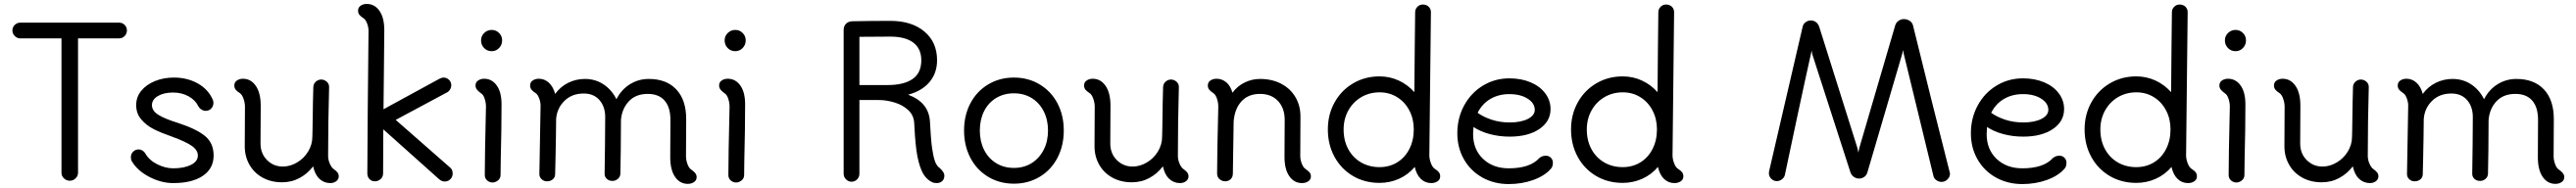

<svg xmlns="http://www.w3.org/2000/svg" viewBox="-20 -915 13073 955"><path d="M584 -800Q601 -800 612.5 -788.5Q624 -777 624 -760Q624 -744 612.5 -732Q601 -720 584 -720H376V-37Q376 -21 363.5 -9Q351 3 334 3Q317 3 304.5 -9Q292 -21 292 -37V-720H83Q67 -720 55 -732Q43 -744 43 -760Q43 -777 55 -788.5Q67 -800 83 -800Z M649 -96Q644 -104 644 -116Q644 -133 655.5 -144.5Q667 -156 684 -156Q693 -156 702.5 -150.5Q712 -145 717 -136Q737 -101 778 -80.5Q819 -60 859 -60Q914 -60 949 -77.5Q984 -95 984 -125Q984 -152 954 -173.5Q924 -195 850 -222Q798 -240 761 -258.5Q724 -277 697.5 -307.5Q671 -338 671 -381Q671 -422 696.5 -453.5Q722 -485 766 -503Q810 -521 862 -521Q930 -521 983 -491.5Q1036 -462 1059 -410Q1063 -403 1063 -393Q1063 -376 1052 -364Q1041 -352 1024 -352Q1013 -352 1002.5 -358.5Q992 -365 986 -376Q971 -407 936.5 -426Q902 -445 858 -445Q811 -445 781 -427Q751 -409 751 -381Q751 -352 784 -331.5Q817 -311 882 -291Q977 -260 1020.5 -224Q1064 -188 1064 -125Q1064 -59 1009.5 -22Q955 15 859 15Q798 15 737.5 -16.5Q677 -48 649 -96Z M1699 -18Q1698 -3 1685.5 6Q1673 15 1656 15Q1624 15 1601 -6.5Q1578 -28 1569 -70Q1541 -33 1500.5 -11Q1460 11 1411 11Q1356 11 1313 -12.5Q1270 -36 1246 -78Q1222 -120 1222 -172Q1222 -294 1223 -374Q1223 -393 1215.5 -414Q1208 -435 1197 -442Q1183 -451 1176 -459.5Q1169 -468 1169 -481Q1169 -497 1182 -506Q1195 -515 1213 -515Q1253 -515 1278 -479Q1303 -443 1303 -378L1302 -186Q1302 -135 1335 -102Q1368 -69 1415 -69Q1453 -69 1488 -90Q1523 -111 1544 -146Q1565 -181 1565 -220Q1565 -248 1566 -261Q1568 -422 1570 -474Q1571 -490 1583 -500.5Q1595 -511 1610 -511Q1625 -511 1637.5 -500.5Q1650 -490 1650 -473Q1645 -293 1645 -123Q1645 -104 1653 -85Q1661 -66 1671 -58Q1685 -48 1692 -39.5Q1699 -31 1699 -18Z M2265 -63Q2277 -53 2277 -33Q2277 -17 2265.5 -5Q2254 7 2237 7Q2222 7 2209 -4L1925 -258L1924 -35Q1924 -16 1911 -5Q1898 6 1883 6Q1865 6 1854.5 -5.5Q1844 -17 1844 -35Q1844 -141 1846 -348.5Q1848 -556 1850 -754Q1851 -773 1843.5 -794Q1836 -815 1825 -822Q1811 -831 1804 -839.5Q1797 -848 1797 -861Q1797 -877 1810 -886Q1823 -895 1841 -895Q1881 -895 1905.5 -860Q1930 -825 1930 -762Q1930 -705 1928 -545Q1926 -423 1926 -360L2210 -515Q2222 -521 2230 -521Q2247 -521 2258.5 -509.5Q2270 -498 2270 -481Q2270 -471 2264.5 -461.5Q2259 -452 2251 -447L1988 -306Z M2421 -710Q2421 -732 2437 -747.5Q2453 -763 2475 -763Q2497 -763 2512.5 -747.5Q2528 -732 2528 -710Q2528 -687 2512.5 -671Q2497 -655 2475 -655Q2452 -655 2436.5 -671Q2421 -687 2421 -710ZM2440 -26Q2440 -118 2446 -374Q2446 -394 2439 -414.5Q2432 -435 2421 -441Q2407 -451 2400 -460Q2393 -469 2393 -481Q2393 -497 2406 -506Q2419 -515 2437 -515Q2476 -515 2500.5 -481Q2525 -447 2525 -385Q2525 -261 2521 -105L2520 -26Q2520 -9 2507 1.5Q2494 12 2479 12Q2464 12 2452 1.5Q2440 -9 2440 -26Z M3515 -15Q3515 1 3501.5 10Q3488 19 3470 19Q3430 19 3405.5 -16.5Q3381 -52 3381 -117L3382 -306Q3382 -370 3352.5 -404Q3323 -438 3267 -438Q3206 -438 3171 -400.5Q3136 -363 3131 -306Q3131 -256 3130 -152.5Q3129 -49 3128 -32Q3127 -16 3115 -6Q3103 4 3088 4Q3070 4 3059 -6.5Q3048 -17 3048 -32Q3049 -91 3050 -181.5Q3051 -272 3051 -321Q3051 -373 3022 -406.5Q2993 -440 2942 -440Q2882 -440 2844 -402.5Q2806 -365 2802 -310L2801 -222Q2800 -166 2799 -114Q2798 -62 2797 -31Q2797 -14 2785 -4Q2773 6 2755 6Q2740 6 2728.5 -4.5Q2717 -15 2717 -31L2723 -374Q2724 -393 2716.5 -414Q2709 -435 2698 -442Q2684 -451 2677 -459.5Q2670 -468 2670 -481Q2670 -497 2683 -506Q2696 -515 2714 -515Q2743 -515 2765 -495Q2787 -475 2797 -438Q2824 -475 2863.5 -494.5Q2903 -514 2948 -514Q3001 -514 3042.5 -486.5Q3084 -459 3108 -411Q3133 -460 3176.5 -487Q3220 -514 3272 -514Q3362 -514 3412 -460.5Q3462 -407 3462 -310Q3462 -194 3461 -121Q3461 -102 3468.5 -81.5Q3476 -61 3487 -54Q3500 -45 3507.5 -36Q3515 -27 3515 -15Z M3657 -710Q3657 -732 3673 -747.5Q3689 -763 3711 -763Q3733 -763 3748.5 -747.5Q3764 -732 3764 -710Q3764 -687 3748.5 -671Q3733 -655 3711 -655Q3688 -655 3672.5 -671Q3657 -687 3657 -710ZM3676 -26Q3676 -118 3682 -374Q3682 -394 3675 -414.5Q3668 -435 3657 -441Q3643 -451 3636 -460Q3629 -469 3629 -481Q3629 -497 3642 -506Q3655 -515 3673 -515Q3712 -515 3736.5 -481Q3761 -447 3761 -385Q3761 -261 3757 -105L3756 -26Q3756 -9 3743 1.5Q3730 12 3715 12Q3700 12 3688 1.5Q3676 -9 3676 -26Z M4772 -23Q4772 -5 4761 5Q4750 15 4733 15Q4719 15 4709 10Q4675 -7 4657 -47.5Q4639 -88 4630 -153Q4626 -184 4623 -223.5Q4620 -263 4619 -290Q4617 -329 4589.5 -355Q4562 -381 4520.5 -394Q4479 -407 4437 -407H4341V-32Q4341 -16 4329.5 -4Q4318 8 4301 8Q4285 8 4273 -4Q4261 -16 4261 -32V-763Q4261 -782 4272.5 -794Q4284 -806 4304 -807Q4338 -808 4398.5 -808.5Q4459 -809 4498 -809Q4606 -809 4670.5 -755Q4735 -701 4735 -609Q4735 -543 4696 -497.5Q4657 -452 4588 -434Q4694 -395 4699 -296Q4700 -269 4703.5 -223.5Q4707 -178 4710 -161Q4716 -119 4724.5 -95.5Q4733 -72 4749 -61Q4757 -54 4764.5 -43.5Q4772 -33 4772 -23ZM4341 -483H4485Q4566 -483 4610.5 -513.5Q4655 -544 4655 -609Q4655 -668 4614.5 -698.5Q4574 -729 4498 -729L4341 -728Z M4872 -252Q4872 -329 4904 -390Q4936 -451 4994 -486Q5052 -521 5125 -521Q5198 -521 5256 -486Q5314 -451 5346 -390Q5378 -329 5378 -252Q5378 -175 5346 -113.5Q5314 -52 5256 -17Q5198 18 5125 18Q5052 18 4994 -17Q4936 -52 4904 -113.5Q4872 -175 4872 -252ZM5298 -252Q5298 -307 5276 -350Q5254 -393 5215 -417Q5176 -441 5125 -441Q5074 -441 5034.5 -417Q4995 -393 4973.5 -350Q4952 -307 4952 -252Q4952 -197 4973.5 -154Q4995 -111 5034.5 -86.5Q5074 -62 5125 -62Q5176 -62 5215 -86.5Q5254 -111 5276 -154Q5298 -197 5298 -252Z M6011 -18Q6010 -3 5997.5 6Q5985 15 5968 15Q5936 15 5913 -6.5Q5890 -28 5881 -70Q5853 -33 5812.5 -11Q5772 11 5723 11Q5668 11 5625 -12.5Q5582 -36 5558 -78Q5534 -120 5534 -172Q5534 -294 5535 -374Q5535 -393 5527.5 -414Q5520 -435 5509 -442Q5495 -451 5488 -459.5Q5481 -468 5481 -481Q5481 -497 5494 -506Q5507 -515 5525 -515Q5565 -515 5590 -479Q5615 -443 5615 -378L5614 -186Q5614 -135 5647 -102Q5680 -69 5727 -69Q5765 -69 5800 -90Q5835 -111 5856 -146Q5877 -181 5877 -220Q5877 -248 5878 -261Q5880 -422 5882 -474Q5883 -490 5895 -500.5Q5907 -511 5922 -511Q5937 -511 5949.5 -500.5Q5962 -490 5962 -473Q5957 -293 5957 -123Q5957 -104 5965 -85Q5973 -66 5983 -58Q5997 -48 6004 -39.5Q6011 -31 6011 -18Z M6632 -19Q6632 -3 6618.5 6Q6605 15 6587 15Q6547 15 6522.5 -20Q6498 -55 6498 -118L6499 -306Q6499 -366 6465 -402Q6431 -438 6374 -438Q6314 -438 6279.5 -400Q6245 -362 6240 -298L6236 -34Q6236 -15 6224.5 -4.5Q6213 6 6197 6Q6182 6 6169 -4.5Q6156 -15 6156 -34Q6156 -124 6162 -374Q6162 -394 6155 -414.5Q6148 -435 6137 -442Q6123 -451 6116 -459.5Q6109 -468 6109 -481Q6109 -497 6122 -506Q6135 -515 6153 -515Q6181 -515 6202.5 -497Q6224 -479 6234 -444Q6259 -478 6296 -496Q6333 -514 6374 -514Q6434 -514 6480.5 -490Q6527 -466 6553 -422.5Q6579 -379 6579 -323L6578 -123Q6578 -104 6585.5 -84.5Q6593 -65 6603 -58Q6617 -48 6624.5 -40Q6632 -32 6632 -19Z M7288 -19Q7288 -3 7274.5 6Q7261 15 7243 15Q7212 15 7190 -6Q7168 -27 7159 -67Q7126 -28 7079.5 -7Q7033 14 6980 14Q6905 14 6845.5 -21Q6786 -56 6752 -118Q6718 -180 6718 -258Q6718 -333 6752 -394.5Q6786 -456 6846 -491.5Q6906 -527 6980 -527Q7032 -527 7077.5 -506Q7123 -485 7157 -447Q7159 -609 7159 -677Q7161 -852 7161 -853Q7161 -869 7172.5 -880.5Q7184 -892 7200 -892Q7218 -892 7229.5 -881Q7241 -870 7241 -853Q7239 -730 7233 -126Q7233 -107 7241 -86Q7249 -65 7260 -58Q7274 -49 7281 -40.5Q7288 -32 7288 -19ZM7154 -258Q7154 -311 7131.5 -354Q7109 -397 7069.5 -421.5Q7030 -446 6981 -446Q6929 -446 6887.5 -421.5Q6846 -397 6822 -354Q6798 -311 6798 -257Q6798 -201 6821.5 -157.5Q6845 -114 6886.5 -90Q6928 -66 6980 -66Q7030 -66 7069.5 -90Q7109 -114 7131.5 -158Q7154 -202 7154 -258Z M7860 -88Q7860 -69 7850 -58Q7819 -22 7761 -1Q7703 20 7636 20Q7562 20 7502.5 -13Q7443 -46 7409 -105Q7375 -164 7375 -238Q7375 -316 7410 -380Q7445 -444 7505.5 -480.5Q7566 -517 7639 -517Q7699 -517 7746.5 -497Q7794 -477 7821 -441Q7848 -405 7848 -361Q7848 -298 7791 -259.5Q7734 -221 7641 -221Q7587 -221 7539 -234Q7491 -247 7457 -270Q7455 -246 7455 -234Q7455 -156 7505.5 -108Q7556 -60 7636 -60Q7744 -60 7791 -112Q7805 -124 7824 -124Q7840 -124 7850 -113.5Q7860 -103 7860 -88ZM7478 -342Q7507 -321 7549 -307Q7591 -293 7641 -293Q7698 -293 7733 -311Q7768 -329 7768 -357Q7768 -391 7731.5 -414Q7695 -437 7639 -437Q7585 -437 7543 -412.5Q7501 -388 7478 -342Z M8522 -19Q8522 -3 8508.5 6Q8495 15 8477 15Q8446 15 8424 -6Q8402 -27 8393 -67Q8360 -28 8313.5 -7Q8267 14 8214 14Q8139 14 8079.5 -21Q8020 -56 7986 -118Q7952 -180 7952 -258Q7952 -333 7986 -394.5Q8020 -456 8080 -491.5Q8140 -527 8214 -527Q8266 -527 8311.5 -506Q8357 -485 8391 -447Q8393 -609 8393 -677Q8395 -852 8395 -853Q8395 -869 8406.5 -880.5Q8418 -892 8434 -892Q8452 -892 8463.5 -881Q8475 -870 8475 -853Q8473 -730 8467 -126Q8467 -107 8475 -86Q8483 -65 8494 -58Q8508 -49 8515 -40.5Q8522 -32 8522 -19ZM8388 -258Q8388 -311 8365.5 -354Q8343 -397 8303.5 -421.5Q8264 -446 8215 -446Q8163 -446 8121.5 -421.5Q8080 -397 8056 -354Q8032 -311 8032 -257Q8032 -201 8055.5 -157.5Q8079 -114 8120.5 -90Q8162 -66 8214 -66Q8264 -66 8303.5 -90Q8343 -114 8365.5 -158Q8388 -202 8388 -258Z M9875 -33Q9875 -16 9862 -3.5Q9849 9 9832 9Q9818 9 9806 0.5Q9794 -8 9791 -21L9640 -643L9637 -661L9633 -643L9550 -360L9456 -40Q9452 -25 9440 -16.5Q9428 -8 9414 -8Q9399 -8 9387 -16.5Q9375 -25 9370 -39L9176 -640L9173 -658L9169 -640Q9148 -547 9102.5 -334.5Q9057 -122 9037 -26Q9034 -13 9022 -4Q9010 5 8996 5Q8980 5 8968 -7Q8956 -19 8956 -35Q8956 -41 8957 -45L9127 -778Q9130 -793 9142 -802Q9154 -811 9169 -811Q9184 -811 9195 -802.5Q9206 -794 9211 -780L9405 -164L9410 -140L9415 -164L9597 -786Q9601 -800 9613.5 -809Q9626 -818 9641 -818Q9657 -818 9670 -809.5Q9683 -801 9687 -787Q9719 -656 9779.5 -413Q9840 -170 9873 -42Z M10466 -88Q10466 -69 10456 -58Q10425 -22 10367 -1Q10309 20 10242 20Q10168 20 10108.5 -13Q10049 -46 10015 -105Q9981 -164 9981 -238Q9981 -316 10016 -380Q10051 -444 10111.5 -480.5Q10172 -517 10245 -517Q10305 -517 10352.5 -497Q10400 -477 10427 -441Q10454 -405 10454 -361Q10454 -298 10397 -259.5Q10340 -221 10247 -221Q10193 -221 10145 -234Q10097 -247 10063 -270Q10061 -246 10061 -234Q10061 -156 10111.5 -108Q10162 -60 10242 -60Q10350 -60 10397 -112Q10411 -124 10430 -124Q10446 -124 10456 -113.5Q10466 -103 10466 -88ZM10084 -342Q10113 -321 10155 -307Q10197 -293 10247 -293Q10304 -293 10339 -311Q10374 -329 10374 -357Q10374 -391 10337.5 -414Q10301 -437 10245 -437Q10191 -437 10149 -412.5Q10107 -388 10084 -342Z M11128 -19Q11128 -3 11114.5 6Q11101 15 11083 15Q11052 15 11030 -6Q11008 -27 10999 -67Q10966 -28 10919.5 -7Q10873 14 10820 14Q10745 14 10685.5 -21Q10626 -56 10592 -118Q10558 -180 10558 -258Q10558 -333 10592 -394.5Q10626 -456 10686 -491.5Q10746 -527 10820 -527Q10872 -527 10917.5 -506Q10963 -485 10997 -447Q10999 -609 10999 -677Q11001 -852 11001 -853Q11001 -869 11012.5 -880.5Q11024 -892 11040 -892Q11058 -892 11069.5 -881Q11081 -870 11081 -853Q11079 -730 11073 -126Q11073 -107 11081 -86Q11089 -65 11100 -58Q11114 -49 11121 -40.5Q11128 -32 11128 -19ZM10994 -258Q10994 -311 10971.5 -354Q10949 -397 10909.5 -421.5Q10870 -446 10821 -446Q10769 -446 10727.5 -421.5Q10686 -397 10662 -354Q10638 -311 10638 -257Q10638 -201 10661.5 -157.5Q10685 -114 10726.5 -90Q10768 -66 10820 -66Q10870 -66 10909.5 -90Q10949 -114 10971.5 -158Q10994 -202 10994 -258Z M11270 -710Q11270 -732 11286 -747.5Q11302 -763 11324 -763Q11346 -763 11361.5 -747.5Q11377 -732 11377 -710Q11377 -687 11361.5 -671Q11346 -655 11324 -655Q11301 -655 11285.5 -671Q11270 -687 11270 -710ZM11289 -26Q11289 -118 11295 -374Q11295 -394 11288 -414.5Q11281 -435 11270 -441Q11256 -451 11249 -460Q11242 -469 11242 -481Q11242 -497 11255 -506Q11268 -515 11286 -515Q11325 -515 11349.5 -481Q11374 -447 11374 -385Q11374 -261 11370 -105L11369 -26Q11369 -9 11356 1.5Q11343 12 11328 12Q11313 12 11301 1.5Q11289 -9 11289 -26Z M12049 -18Q12048 -3 12035.5 6Q12023 15 12006 15Q11974 15 11951 -6.5Q11928 -28 11919 -70Q11891 -33 11850.5 -11Q11810 11 11761 11Q11706 11 11663 -12.5Q11620 -36 11596 -78Q11572 -120 11572 -172Q11572 -294 11573 -374Q11573 -393 11565.5 -414Q11558 -435 11547 -442Q11533 -451 11526 -459.5Q11519 -468 11519 -481Q11519 -497 11532 -506Q11545 -515 11563 -515Q11603 -515 11628 -479Q11653 -443 11653 -378L11652 -186Q11652 -135 11685 -102Q11718 -69 11765 -69Q11803 -69 11838 -90Q11873 -111 11894 -146Q11915 -181 11915 -220Q11915 -248 11916 -261Q11918 -422 11920 -474Q11921 -490 11933 -500.5Q11945 -511 11960 -511Q11975 -511 11987.5 -500.5Q12000 -490 12000 -473Q11995 -293 11995 -123Q11995 -104 12003 -85Q12011 -66 12021 -58Q12035 -48 12042 -39.5Q12049 -31 12049 -18Z M12992 -15Q12992 1 12978.5 10Q12965 19 12947 19Q12907 19 12882.5 -16.5Q12858 -52 12858 -117L12859 -306Q12859 -370 12829.5 -404Q12800 -438 12744 -438Q12683 -438 12648 -400.5Q12613 -363 12608 -306Q12608 -256 12607 -152.5Q12606 -49 12605 -32Q12604 -16 12592 -6Q12580 4 12565 4Q12547 4 12536 -6.5Q12525 -17 12525 -32Q12526 -91 12527 -181.5Q12528 -272 12528 -321Q12528 -373 12499 -406.5Q12470 -440 12419 -440Q12359 -440 12321 -402.5Q12283 -365 12279 -310L12278 -222Q12277 -166 12276 -114Q12275 -62 12274 -31Q12274 -14 12262 -4Q12250 6 12232 6Q12217 6 12205.5 -4.5Q12194 -15 12194 -31L12200 -374Q12201 -393 12193.5 -414Q12186 -435 12175 -442Q12161 -451 12154 -459.5Q12147 -468 12147 -481Q12147 -497 12160 -506Q12173 -515 12191 -515Q12220 -515 12242 -495Q12264 -475 12274 -438Q12301 -475 12340.5 -494.5Q12380 -514 12425 -514Q12478 -514 12519.5 -486.5Q12561 -459 12585 -411Q12610 -460 12653.5 -487Q12697 -514 12749 -514Q12839 -514 12889 -460.5Q12939 -407 12939 -310Q12939 -194 12938 -121Q12938 -102 12945.5 -81.5Q12953 -61 12964 -54Q12977 -45 12984.5 -36Q12992 -27 12992 -15Z"/></svg>

Font: Tsukimi Rounded Medium
Style: Regular
Weight: 500
Designer: Takashi Funayama
Foundry: Takashi Funayama
Version: Version 1.032; ttfautohint (v1.8.3)